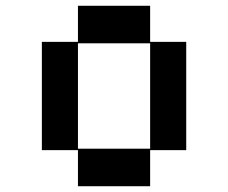

<svg xmlns="http://www.w3.org/2000/svg" viewBox="-20 -645 790 665"><path d="M250 0V-125H125V-500H250V-625H500V-500H625V-125H500V0ZM250 -130H500V-495H250Z"/></svg>

Font: Silkscreen
Style: Regular
Weight: 400
Designer: Jason Kottke
Foundry: Jason Kottke
Version: Version 1.001; ttfautohint (v1.8.4.7-5d5b)